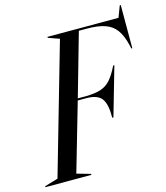

<svg xmlns="http://www.w3.org/2000/svg" viewBox="-167 -858 818 945"><g transform="rotate(-15 242.0 -385.0)"><path d="M-53 0V-5L15 -25L205 -687L148 -707V-712H510L532 -770H537V-550H532L527 -572Q515 -620 494.5 -648Q474 -676 438.5 -688.5Q403 -701 346 -701H305L214 -381H259Q305 -382 333.5 -392Q362 -402 382.5 -425.5Q403 -449 424 -492H430L359 -245H353Q354 -313 333.5 -341.5Q313 -370 259 -371H211L111 -25L181 -5V0Z"/></g></svg>

Font: Nyght Serif Italic
Style: Regular
Weight: 400
Italic angle: -16°
Designer: Maksym Kobuzan
Version: Version 0.410